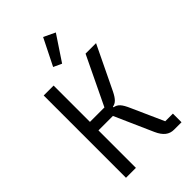

<svg xmlns="http://www.w3.org/2000/svg" viewBox="-276 -1050 1152 1152"><g transform="rotate(-45 300.0 -474.5)"><path d="M79.9 0H164.1V-317.8H286.9L394.9 -73.9C418 -22 448.2 0 487.9 0H551.1V-73.2H486.2L396 -274.9C372.2 -329.9 355.8 -345.9 326 -351.9V-356.9C350.1 -361.2 367.9 -375 391 -421.9L524.1 -698.2H435L286.9 -389.9H164.1V-698.2H79.9ZM240.8 -779.1 293 -755 398.8 -914.1 325.6 -948.9Z"/></g></svg>

Font: Margiela Mono
Style: Regular
Weight: 400
Designer: Mike Abbink, Paul van der Laan, Pieter van Rosmalen
Foundry: Bold Monday
Version: Version 2.003 2021